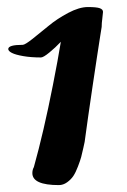

<svg xmlns="http://www.w3.org/2000/svg" viewBox="-20 -536 368 556"><path d="M156.2 -415Q140.1 -397.9 122.8 -383.8Q105.5 -369.6 98.6 -369.6Q69.8 -369.6 47.4 -373.5Q24.9 -377.4 14.4 -382.8Q3.9 -388.2 3.9 -394Q3.9 -406.2 45.9 -406.2Q52.2 -406.2 74 -423.3Q95.7 -440.4 120.4 -460.9Q145 -481.4 177.2 -498.5Q209.5 -515.6 234.4 -515.6Q259.8 -515.6 269 -512.2Q278.3 -508.8 278.3 -501.5Q278.3 -498 276.4 -483.4Q274.4 -468.8 274.4 -458L270.5 -433.6Q266.6 -409.2 260.7 -370.1Q254.9 -331.1 248.3 -287.6Q241.7 -244.1 235.4 -199.2Q229 -154.3 225.1 -125Q225.1 -124.5 221.4 -107.9Q217.8 -91.3 215.1 -81.3Q212.4 -71.3 205.8 -54Q199.2 -36.6 192.4 -26.4Q185.5 -16.1 174.3 -8.1Q163.1 0 150.4 0Q73.7 0 73.7 -34.7Q73.7 -44.4 78.1 -52.2Q106.4 -153.3 133.3 -290Q147.5 -361.8 156.2 -415Z"/></svg>

Font: iCiel Pacifico
Style: Regular
Weight: 400
Designer: Vernon Adams
Foundry: Vernon Adams
Version: Version 1.00 September 26, 2014, initial release